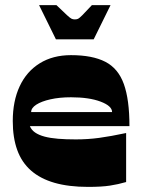

<svg xmlns="http://www.w3.org/2000/svg" viewBox="-20 -724 559 752"><path d="M325 8Q249 8 193.5 -8Q138 -24 101.5 -56Q65 -88 47.5 -136.5Q30 -185 30 -250Q30 -328 57 -386Q84 -444 135.5 -476Q187 -508 258 -508Q342 -508 392.5 -482Q443 -456 465 -395Q487 -334 487 -230H97Q103 -215 117.5 -205Q132 -195 154.5 -189Q177 -183 207.5 -180.5Q238 -178 277 -178Q324 -178 368.5 -184Q413 -190 474 -203V-11Q443 -2 410.5 3Q378 8 325 8ZM419 -285Q419 -309 374 -326Q329 -343 258 -343Q213 -343 177.5 -335Q142 -327 122 -314Q102 -301 102 -285ZM199 -570 133 -704H201Q230 -676 242.5 -664.5Q255 -653 260.5 -650.5Q266 -648 273 -648Q281 -648 286 -650.5Q291 -653 302.5 -664.5Q314 -676 340 -704H413L347 -570Z"/></svg>

Font: Ojuju ExtraBold
Style: Regular
Weight: 800
Designer: Chisaokwu Joboson, Mirko Velimirovic
Foundry: Udi Foundry
Version: Version 1.000